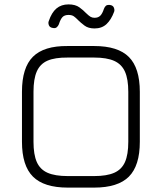

<svg xmlns="http://www.w3.org/2000/svg" viewBox="-20 -854 736 874"><path d="M288.5 0Q180 0 130 -50Q80 -100 80 -208.5V-436.5Q80 -546 130 -595.8Q180 -645.5 287.5 -644.5H408.5Q517 -644.5 566.8 -594.5Q616.5 -544.5 616.5 -436V-208.5Q616.5 -100 566.8 -50Q517 0 408.5 0ZM288.5 -52.5H408.5Q466 -52.5 500 -67.5Q534 -82.5 549 -116.5Q564 -150.5 564 -208.5V-436Q564 -493.5 549 -527.5Q534 -561.5 500 -576.8Q466 -592 408.5 -592H287.5Q230 -592.5 196.2 -577.8Q162.5 -563 147.5 -528.8Q132.5 -494.5 132.5 -436.5V-208.5Q132.5 -150.5 147.5 -116.5Q162.5 -82.5 196.5 -67.5Q230.5 -52.5 288.5 -52.5ZM410.5 -724.5Q382 -724.5 364.8 -737.5Q347.5 -750.5 336.5 -761.5Q325 -773.5 316 -779.8Q307 -786 292 -786Q273.5 -786 264.2 -776Q255 -766 248 -743.5Q244.5 -735 238.2 -729.8Q232 -724.5 221.5 -726.5Q206.5 -728.5 202.5 -739.2Q198.5 -750 202 -758Q215 -797 237 -815.5Q259 -834 292 -834Q323 -834 341.5 -820.5Q360 -807 371 -795Q384.5 -782 392.2 -777.5Q400 -773 410.5 -773Q427 -773 436.5 -782.5Q446 -792 453 -813.5Q456.5 -823 462.2 -827.8Q468 -832.5 480 -831.5Q494.5 -829.5 498.5 -819Q502.5 -808.5 499.5 -800.5Q486 -764 464.8 -744.2Q443.5 -724.5 410.5 -724.5Z"/></svg>

Font: Jura Light
Style: Regular
Weight: 400
Version: Version 5.106